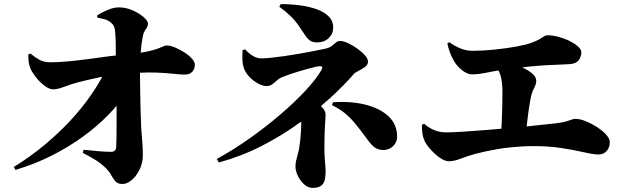

<svg xmlns="http://www.w3.org/2000/svg" viewBox="-20 -846 3030 937"><path d="M47 -31Q128 -81 196.5 -138Q265 -195 321.5 -255.5Q378 -316 421 -378Q454 -425 479 -471Q473 -470 467 -469Q405 -456 360 -444Q323 -434 292 -422Q261 -410 240 -410Q220 -410 196 -428.5Q172 -447 153.5 -471.5Q135 -496 128 -513Q122 -529 120 -543Q118 -557 118 -580L128 -585Q151 -566 173 -554Q195 -542 226 -542Q264 -542 312 -546.5Q360 -551 412.5 -558Q465 -565 516 -572Q531 -573 545 -575Q545 -601 545 -632Q544 -665 542 -689Q541 -706 537 -716Q533 -726 522 -735Q507 -748 489 -752.5Q471 -757 455 -760L454 -771Q472 -783 503 -796.5Q534 -810 560 -810Q595 -810 627.5 -795.5Q660 -781 681 -762.5Q702 -744 702 -731Q702 -720 697 -712Q692 -704 686 -694.5Q680 -685 677 -669Q673 -649 670.5 -629.5Q668 -610 667 -593Q666 -591 666 -589Q682 -591 696 -594Q729 -601 748 -608Q767 -615 777 -619.5Q787 -624 793 -624Q811 -624 834 -614.5Q857 -605 879.5 -590.5Q902 -576 916.5 -560Q931 -544 931 -530Q931 -509 918 -495.5Q905 -482 883 -482Q861 -482 825.5 -486Q790 -490 737 -492Q705 -493 663 -491Q663 -456 664 -413L666 -311Q667 -260 669 -222Q670 -206 672 -184.5Q674 -163 675.5 -138.5Q677 -114 677 -88Q677 -51 661.5 -19Q646 13 623 32.5Q600 52 577 52Q555 52 543.5 39Q532 26 522 7.5Q512 -11 493 -29Q472 -49 446.5 -65Q421 -81 384 -100L388 -115Q427 -111 461.5 -108Q496 -105 522 -105Q546 -105 547 -129Q548 -143 548.5 -171.5Q549 -200 549 -240Q549 -280 549 -328Q548 -328 548 -329Q531 -308 510 -287Q456 -231 386 -180Q316 -129 233 -87Q150 -45 56 -17Z M1038 -70Q1118 -114 1198 -170.5Q1278 -227 1348.5 -287.5Q1419 -348 1471.5 -404.5Q1524 -461 1549 -505Q1554 -515 1553 -519Q1552 -523 1542 -523Q1535 -523 1519 -519.5Q1503 -516 1482 -510Q1461 -504 1438.5 -497.5Q1416 -491 1395.5 -484Q1375 -477 1361 -471Q1344 -465 1332 -454Q1320 -443 1308.5 -434.5Q1297 -426 1281 -426Q1263 -426 1239.5 -438.5Q1216 -451 1196.5 -471.5Q1177 -492 1169 -517Q1164 -532 1163 -554.5Q1162 -577 1164 -602L1176 -605Q1190 -590 1203 -580.5Q1216 -571 1229 -566Q1242 -561 1256 -561Q1273 -561 1302 -564Q1331 -567 1366.5 -572Q1402 -577 1439 -583.5Q1476 -590 1509 -596.5Q1542 -603 1566 -608Q1588 -613 1599.5 -622Q1611 -631 1619.5 -638.5Q1628 -646 1640 -646Q1656 -646 1678.5 -635.5Q1701 -625 1723.5 -609Q1746 -593 1761 -576Q1776 -559 1776 -545Q1776 -530 1761 -519Q1746 -508 1729 -500Q1712 -492 1705 -483Q1661 -432 1594 -370Q1571 -349 1546 -328Q1550 -324 1554 -320Q1569 -303 1569 -287Q1569 -278 1568 -265.5Q1567 -253 1566 -234.5Q1565 -216 1564 -188.5Q1563 -161 1563 -121Q1563 -90 1566 -57.5Q1569 -25 1569 -9Q1569 8 1566 27Q1563 46 1549.5 58.5Q1536 71 1506 71Q1483 71 1464 53.5Q1445 36 1433.5 12Q1422 -12 1422 -33Q1422 -48 1425 -61.5Q1428 -75 1435 -101Q1438 -111 1440.5 -126Q1443 -141 1445 -160Q1447 -179 1448.5 -200.5Q1450 -222 1450 -244Q1450 -248 1450 -252Q1446 -249 1442 -247Q1357 -185 1257.5 -134Q1158 -83 1048 -53ZM1850 -114Q1829 -114 1811.5 -124.5Q1794 -135 1765 -176Q1735 -217 1712.5 -244Q1690 -271 1665 -292Q1640 -313 1600 -333L1605 -347Q1693 -353 1764 -335Q1835 -317 1876.5 -278Q1918 -239 1918 -178Q1918 -152 1898.5 -133Q1879 -114 1850 -114ZM1527 -639Q1506 -639 1493 -648Q1480 -657 1468.5 -675Q1457 -693 1438 -720Q1422 -744 1398 -767.5Q1374 -791 1343 -813L1350 -826Q1398 -826 1443.5 -820Q1489 -814 1525.5 -801Q1562 -788 1584 -766Q1606 -744 1606 -711Q1606 -681 1584 -660Q1562 -639 1527 -639Z M2172 -59Q2150 -59 2124.5 -77.5Q2099 -96 2078 -120.5Q2057 -145 2050 -163Q2044 -178 2041.5 -194.5Q2039 -211 2039 -237L2050 -242Q2074 -221 2100.5 -210.5Q2127 -200 2158 -200Q2189 -200 2242 -203.5Q2295 -207 2359 -212Q2393 -215 2427 -218Q2428 -226 2428 -236Q2429 -262 2430 -289.5Q2431 -317 2431.5 -344.5Q2432 -372 2432 -398Q2432 -450 2421 -483Q2417 -493 2413 -502Q2381 -497 2358 -492Q2314 -483 2283 -483Q2261 -483 2235.5 -503Q2210 -523 2195 -549Q2182 -572 2174.5 -593.5Q2167 -615 2163 -634L2173 -640Q2199 -621 2227.5 -609.5Q2256 -598 2288 -598Q2335 -598 2393.5 -604Q2452 -610 2501 -619Q2545 -627 2571.5 -636.5Q2598 -646 2612.5 -654.5Q2627 -663 2635 -668.5Q2643 -674 2651 -674Q2676 -674 2704.5 -666.5Q2733 -659 2758.5 -646.5Q2784 -634 2800.5 -619.5Q2817 -605 2817 -591Q2817 -569 2804 -552Q2791 -535 2760 -533Q2743 -532 2719 -531Q2695 -530 2662 -528.5Q2629 -527 2583 -523Q2557 -521 2527 -517Q2528 -517 2529 -517Q2559 -503 2578 -486.5Q2597 -470 2597 -452Q2597 -436 2587 -417.5Q2577 -399 2572 -378Q2568 -359 2564.5 -338Q2561 -317 2558 -294Q2555 -271 2552 -245Q2551 -237 2550 -229Q2579 -232 2606 -235Q2660 -240 2692 -244Q2724 -248 2741.5 -253Q2759 -258 2769 -262Q2779 -266 2788 -266Q2810 -266 2838.5 -254.5Q2867 -243 2894 -225.5Q2921 -208 2938.5 -188.5Q2956 -169 2956 -152Q2956 -127 2941 -109.5Q2926 -92 2900 -92Q2877 -92 2832 -102.5Q2787 -113 2723.5 -123Q2660 -133 2581 -133Q2552 -133 2522 -131Q2492 -129 2463 -126Q2434 -123 2406 -118Q2378 -113 2352 -107.5Q2326 -102 2303 -96Q2263 -85 2229 -72Q2195 -59 2172 -59Z"/></svg>

Font: Noto Serif HK ExtraLight Black
Style: Regular
Weight: 900
Version: Version 2.002-H1;hotconv 1.1.0;makeotfexe 2.6.0